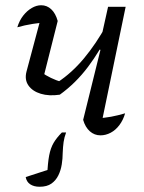

<svg xmlns="http://www.w3.org/2000/svg" viewBox="-20 -510 549 732"><path d="M208 -149Q167 -143 135.5 -152.5Q104 -162 88.5 -184Q73 -206 81 -237L140 -458L172 -426Q137 -424 105.5 -419Q74 -414 46 -406Q54 -432 68.5 -450.5Q83 -469 101 -479.5Q119 -490 137 -490Q159 -490 175.5 -474.5Q192 -459 200 -430L147 -220L137 -235Q172 -210 216 -197L199 -196Q254 -232 300.5 -288Q347 -344 386 -415L398 -391Q362 -317 315.5 -255Q269 -193 208 -149ZM363 6Q340 6 322.5 -9.5Q305 -25 297 -53L363 -320L356 -322L392 -484H459L364 -25L349 -59Q377 -60 403.5 -65Q430 -70 457 -78Q450 -53 435.5 -33.5Q421 -14 402 -4Q383 6 363 6ZM131 202Q109 202 95 192.5Q81 183 78 165L195 127L160 159Q162 111 167.5 82.5Q173 54 184.5 34.5Q196 15 216 -5H232Q225 14 222.5 31.5Q220 49 219 74Q219 94 215.5 116.5Q212 139 202.5 158.5Q193 178 176 190Q159 202 131 202Z"/></svg>

Font: Piazzolla 24pt
Style: Italic
Weight: 400
Italic angle: -11.3°
Designer: Juan Pablo del Peral
Foundry: Huerta Tipografica
Version: Version 2.005